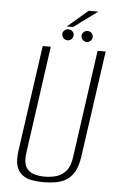

<svg xmlns="http://www.w3.org/2000/svg" viewBox="-55 -803 526 854"><g transform="rotate(5 208.5 -376.5)"><path d="M172 12Q144 12 119.5 7.5Q95 3 77 -10.5Q59 -24 51 -49.5Q43 -75 49 -117L116 -591H152L85 -113Q79 -71 90.5 -49.5Q102 -28 125 -20.5Q148 -13 175 -13Q203 -13 228 -20.5Q253 -28 271 -49.5Q289 -71 294 -113L361 -591H397L330 -117Q324 -75 310 -49.5Q296 -24 274.5 -10.5Q253 3 226.5 7.5Q200 12 172 12ZM224 -626Q213 -626 205.5 -633.5Q198 -641 198 -651Q198 -661 205.5 -668Q213 -675 224 -675Q234 -675 241.5 -668Q249 -661 249 -651Q249 -641 241.5 -633.5Q234 -626 224 -626ZM309 -626Q299 -626 291.5 -633.5Q284 -641 284 -651Q284 -661 291.5 -668Q299 -675 309 -675Q320 -675 327 -668Q334 -661 334 -651Q334 -641 327 -633.5Q320 -626 309 -626ZM215 -687 306 -765H349L243 -687Z"/></g></svg>

Font: Alumni Sans ExtraLight
Style: Italic
Weight: 250
Italic angle: -8°
Version: Version 1.016